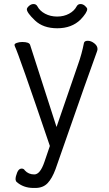

<svg xmlns="http://www.w3.org/2000/svg" viewBox="-20 -913 540 951"><path d="M146 18Q95 18 61 -13Q57 -20 57 -25Q57 -39 65 -58.5Q73 -78 87 -78Q98 -78 103 -69Q121 -49 150 -49Q179 -49 200 -111L227 -190Q72 -647 53 -685L52 -690Q51 -696 63 -700.5Q75 -705 90 -705Q124 -705 129 -691Q141 -654 260 -284L367 -595Q385 -645 396 -701Q399 -711 415 -711Q431 -711 447 -698.5Q463 -686 463 -670Q463 -665 460 -657Q437 -597 255 -75Q238 -29 215.5 -5.5Q193 18 155 18ZM264 -773Q194 -773 153.5 -811.5Q113 -850 113 -867Q113 -874 123.5 -883.5Q134 -893 146 -893Q159 -893 165 -882Q177 -859 203.5 -845Q230 -831 263 -831Q296 -831 322 -845Q348 -859 360 -882Q366 -893 379 -893Q391 -893 401.5 -883.5Q412 -874 412 -868Q412 -851 379 -816Q335 -773 264 -773Z"/></svg>

Font: LXGW WenKai Mono Lite
Style: Regular
Weight: 400
Monospace: yes
Designer: LXGW / Fontworks Inc.
Foundry: LXGW / Fontworks Inc.
Version: Version 1.520; June 14, 2025